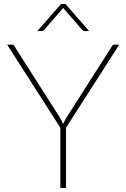

<svg xmlns="http://www.w3.org/2000/svg" viewBox="-20 -922 620 942"><path d="M15 0ZM304 -295.5V0H276V-295.5L15 -703H38.5Q43 -703 45.5 -701.2Q48 -699.5 50.5 -695.5L273 -346.5Q278 -338 282.2 -330Q286.5 -322 290 -314Q293.5 -322.5 297.8 -330.2Q302 -338 307 -346.5L529.5 -695.5Q533.5 -703 541 -703H565ZM417.5 -769.5H397.5Q394.5 -769.5 390.8 -770.5Q387 -771.5 383.5 -775.5L292.5 -880L290 -883.5L287.5 -880L196.5 -775.5Q193 -771.5 189.2 -770.5Q185.5 -769.5 182.5 -769.5H163L279.5 -902.5H301Z"/></svg>

Font: Lato Thin
Style: Regular
Weight: 200
Designer: Lukasz Dziedzic
Foundry: tyPoland Lukasz Dziedzic
Version: Version 2.007; 2014-02-27